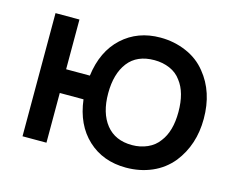

<svg xmlns="http://www.w3.org/2000/svg" viewBox="-87 -704 1039 847"><g transform="rotate(15 433.0 -281.0)"><path d="M758.3 -485.4Q825.2 -403.8 825.2 -281.2Q825.2 -162.1 758.3 -77.1Q720.7 -31.2 666.5 -7.8Q612.3 15.6 548.8 15.6Q443.4 15.6 373.8 -49.1Q304.2 -113.8 290.5 -227.1H182.1V0H72.8V-562.5H182.1V-335.4H290.5Q305.2 -449.7 375.2 -513.9Q445.3 -578.1 548.8 -578.1Q611.3 -578.1 666.7 -554.4Q722.2 -530.8 758.3 -485.4ZM670.9 -143.6Q709.5 -192.9 709.5 -281.2Q709.5 -370.6 670.9 -419.9Q651.4 -447.3 619.1 -461.2Q586.9 -475.1 548.8 -475.1Q469.2 -475.1 429 -422.9Q388.7 -370.6 388.7 -281.2Q388.7 -191.4 430.2 -139.4Q471.7 -87.4 548.8 -87.4Q586.4 -87.4 618.9 -101.8Q651.4 -116.2 670.9 -143.6Z"/></g></svg>

Font: Manrope3 Semibold
Style: Regular
Weight: 600
Width: 4
Designer: Mikhail Sharanda
Foundry: Mikhail Sharanda
Version: Version 3.000;PS 003.000;hotconv 1.0.88;makeotf.lib2.5.64775